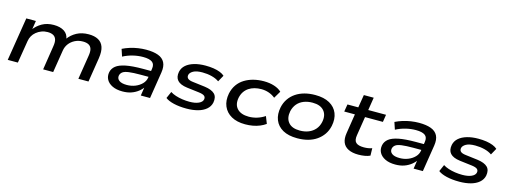

<svg xmlns="http://www.w3.org/2000/svg" viewBox="-14 -1368 5562 2106"><g transform="rotate(15 2767.0 -314.5)"><path d="M60 0 139 -492H248L231 -384L223 -383Q261 -437 318 -469Q375 -501 450 -501Q523 -501 568.5 -472Q614 -443 622 -386L615 -385Q654 -439 712 -470Q770 -501 848 -501Q913 -501 956 -477.5Q999 -454 1016 -405Q1033 -356 1021 -277L977 0H862L905 -270Q914 -322 905 -351.5Q896 -381 871 -394.5Q846 -408 806 -408Q755 -408 714.5 -387Q674 -366 649 -332.5Q624 -299 617 -256L576 0H462L504 -270Q513 -322 503.5 -351.5Q494 -381 469 -394.5Q444 -408 405 -408Q368 -408 335.5 -395.5Q303 -383 277.5 -362Q252 -341 237 -314.5Q222 -288 217 -257L175 0Z M1364 9Q1295 9 1248.5 -13.5Q1202 -36 1181.5 -73.5Q1161 -111 1170 -158Q1179 -201 1215 -230Q1251 -259 1324.5 -274Q1398 -289 1521 -289H1629L1619 -220H1509Q1426 -220 1378 -213.5Q1330 -207 1309 -191.5Q1288 -176 1282 -151Q1275 -116 1303 -94Q1331 -72 1392 -72Q1443 -72 1487.5 -90Q1532 -108 1562 -139Q1592 -170 1598 -209L1614 -314Q1623 -368 1591 -391.5Q1559 -415 1487 -415Q1431 -415 1373 -401Q1315 -387 1262 -359L1235 -440Q1273 -459 1317.5 -473Q1362 -487 1409 -494Q1456 -501 1500 -501Q1583 -501 1636.5 -481Q1690 -461 1712.5 -417Q1735 -373 1724 -303L1676 0H1571L1588 -111H1598Q1577 -77 1542.5 -49.5Q1508 -22 1464 -6.5Q1420 9 1364 9Z M2091 9Q2009 9 1946 -6Q1883 -21 1850 -47L1884 -124Q1910 -107 1945.5 -95.5Q1981 -84 2021.5 -78Q2062 -72 2103 -72Q2167 -72 2207 -90Q2247 -108 2253 -138Q2258 -163 2241.5 -177.5Q2225 -192 2179 -198L2039 -215Q1961 -225 1928.5 -261Q1896 -297 1908 -360Q1918 -406 1953.5 -437Q1989 -468 2045.5 -484.5Q2102 -501 2173 -501Q2223 -501 2265 -494.5Q2307 -488 2339.5 -475Q2372 -462 2391 -444L2350 -370Q2315 -395 2265 -407.5Q2215 -420 2160 -420Q2092 -420 2056.5 -400Q2021 -380 2015 -353Q2010 -328 2026 -312.5Q2042 -297 2086 -292L2224 -275Q2304 -264 2338 -230Q2372 -196 2360 -131Q2350 -85 2313 -53.5Q2276 -22 2219 -6.5Q2162 9 2091 9Z M2757 9Q2663 9 2600 -26.5Q2537 -62 2510 -125.5Q2483 -189 2499 -272Q2512 -331 2542.5 -374Q2573 -417 2618.5 -445Q2664 -473 2719.5 -487Q2775 -501 2836 -501Q2901 -501 2954 -484Q3007 -467 3038 -436L2990 -355Q2959 -381 2918 -395.5Q2877 -410 2832 -410Q2791 -410 2755 -400.5Q2719 -391 2690.5 -372Q2662 -353 2642.5 -324.5Q2623 -296 2614 -256Q2598 -175 2641.5 -128.5Q2685 -82 2774 -82Q2822 -82 2868.5 -96.5Q2915 -111 2955 -138L2987 -57Q2958 -36 2921.5 -21Q2885 -6 2843.5 1.5Q2802 9 2757 9Z M3348 9Q3248 9 3184 -27Q3120 -63 3094.5 -127Q3069 -191 3086 -273Q3098 -327 3127 -369.5Q3156 -412 3199.5 -441.5Q3243 -471 3298.5 -486Q3354 -501 3419 -501Q3519 -501 3583 -465Q3647 -429 3672.5 -365.5Q3698 -302 3681 -220Q3669 -165 3640 -123Q3611 -81 3568 -51Q3525 -21 3469.5 -6Q3414 9 3348 9ZM3354 -80Q3410 -80 3454 -98Q3498 -116 3527.5 -150Q3557 -184 3568 -233Q3585 -314 3543.5 -363Q3502 -412 3413 -412Q3358 -412 3313.5 -394.5Q3269 -377 3240 -343Q3211 -309 3199 -259Q3183 -178 3223.5 -129Q3264 -80 3354 -80Z M4042 9Q3974 9 3928.5 -13.5Q3883 -36 3865.5 -79Q3848 -122 3858 -185L3893 -408H3772L3786 -492H3909L3933 -638H4045L4022 -492H4224L4211 -408H4008L3974 -193Q3964 -133 3990.5 -108.5Q4017 -84 4080 -84Q4104 -84 4127.5 -87.5Q4151 -91 4173 -99L4175 -15Q4150 -3 4115.5 3Q4081 9 4042 9Z M4462 9Q4393 9 4346.5 -13.5Q4300 -36 4279.5 -73.5Q4259 -111 4268 -158Q4277 -201 4313 -230Q4349 -259 4422.5 -274Q4496 -289 4619 -289H4727L4717 -220H4607Q4524 -220 4476 -213.5Q4428 -207 4407 -191.5Q4386 -176 4380 -151Q4373 -116 4401 -94Q4429 -72 4490 -72Q4541 -72 4585.5 -90Q4630 -108 4660 -139Q4690 -170 4696 -209L4712 -314Q4721 -368 4689 -391.5Q4657 -415 4585 -415Q4529 -415 4471 -401Q4413 -387 4360 -359L4333 -440Q4371 -459 4415.5 -473Q4460 -487 4507 -494Q4554 -501 4598 -501Q4681 -501 4734.5 -481Q4788 -461 4810.5 -417Q4833 -373 4822 -303L4774 0H4669L4686 -111H4696Q4675 -77 4640.5 -49.5Q4606 -22 4562 -6.5Q4518 9 4462 9Z M5189 9Q5107 9 5044 -6Q4981 -21 4948 -47L4982 -124Q5008 -107 5043.5 -95.5Q5079 -84 5119.5 -78Q5160 -72 5201 -72Q5265 -72 5305 -90Q5345 -108 5351 -138Q5356 -163 5339.5 -177.5Q5323 -192 5277 -198L5137 -215Q5059 -225 5026.5 -261Q4994 -297 5006 -360Q5016 -406 5051.5 -437Q5087 -468 5143.5 -484.5Q5200 -501 5271 -501Q5321 -501 5363 -494.5Q5405 -488 5437.5 -475Q5470 -462 5489 -444L5448 -370Q5413 -395 5363 -407.5Q5313 -420 5258 -420Q5190 -420 5154.5 -400Q5119 -380 5113 -353Q5108 -328 5124 -312.5Q5140 -297 5184 -292L5322 -275Q5402 -264 5436 -230Q5470 -196 5458 -131Q5448 -85 5411 -53.5Q5374 -22 5317 -6.5Q5260 9 5189 9Z"/></g></svg>

Font: Nunito Sans 10pt Expanded SemiBold
Style: Italic
Weight: 600
Width: 7
Italic angle: -9°
Designer: Vernon Adams
Foundry: Vernon Adams
Version: Version 3.101;gftools[0.9.27]